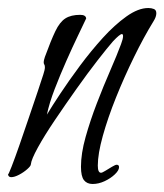

<svg xmlns="http://www.w3.org/2000/svg" viewBox="-23 -425 410 479"><path d="M208 34Q194 34 186.5 24.5Q179 15 179 -9Q179 -42 190.5 -83Q202 -124 218.5 -167Q235 -210 252 -249Q269 -288 279 -315Q284 -328 284 -335Q284 -340 281 -340Q276 -340 259 -322Q245 -306 220.5 -274.5Q196 -243 168 -203.5Q140 -164 114 -125.5Q88 -87 71.5 -57Q55 -27 54 -15Q54 -11 45 -3Q36 5 24.5 11Q13 17 5 17Q-2 17 -3 10Q-2 11 6 -9.5Q14 -30 25.5 -63Q37 -96 49 -131.5Q61 -167 71 -196.5Q81 -226 85 -239Q89 -251 89 -257Q89 -262 87.5 -264Q86 -266 86 -270Q86 -274 89 -283Q104 -324 115 -347Q126 -370 140 -379Q154 -388 177 -388Q191 -388 192 -379Q185 -364 171.5 -336Q158 -308 142.5 -273Q127 -238 113.5 -203Q100 -168 94 -139Q106 -159 127.5 -191.5Q149 -224 176.5 -261Q204 -298 233.5 -330.5Q263 -363 292.5 -384Q322 -405 347 -405Q355 -405 361 -402.5Q367 -400 367 -392Q367 -383 360 -372Q336 -333 311.5 -283Q287 -233 266.5 -182Q246 -131 233.5 -86Q221 -41 221 -12Q221 6 229 6Q232 6 240 1Q248 -4 256.5 -9Q265 -14 268 -14Q274 -14 274 -8Q274 0 263.5 10Q253 20 238 27Q223 34 208 34Z"/></svg>

Font: Bilbo
Style: Regular
Weight: 400
Designer: Robert E. Leuschke
Foundry: Robert E. Leuschke
Version: Version 1.100